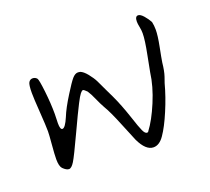

<svg xmlns="http://www.w3.org/2000/svg" viewBox="-82 -633 683 623"><g transform="rotate(-20 259.5 -321.0)"><path d="M438.5 -512.7Q438.5 -505.9 440.9 -494.1Q443.4 -482.4 443.4 -471.7Q443.4 -448.2 433.6 -399.4Q423.8 -350.6 422.9 -343.8Q417 -297.9 395.5 -246.6Q374 -195.3 351.6 -166Q350.6 -163.1 346.7 -163.1Q339.8 -163.1 333.5 -176.8Q327.1 -190.4 315.4 -226.6Q298.8 -276.4 282.2 -311.5Q278.3 -319.3 269.5 -337.9Q258.8 -361.3 252 -375Q245.1 -388.7 232.9 -403.8Q220.7 -418.9 210 -422.9Q207 -422.9 203.1 -423.8H202.1Q192.4 -423.8 182.6 -412.6Q172.9 -401.4 152.3 -368.2Q127 -328.1 116.2 -300.8Q102.5 -268.6 92.8 -268.6Q85 -268.6 85 -291Q85 -295.9 85.4 -304.2Q85.9 -312.5 85.9 -323.2Q85.9 -358.4 81.1 -401.4Q76.2 -444.3 72.3 -449.2Q66.4 -456.1 57.6 -456.1Q48.8 -456.1 43.9 -448.2Q39.1 -440.4 39.1 -412.1Q39.1 -393.6 42.5 -345.2Q45.9 -296.9 45.9 -277.3Q45.9 -266.6 43 -232.9Q40 -199.2 40 -182.6Q40 -159.2 47.9 -150.4Q59.6 -138.7 68.4 -138.7Q77.1 -138.7 87.4 -155.3Q97.7 -171.9 129.9 -241.2Q147.5 -278.3 154.3 -293Q161.1 -307.6 171.9 -328.6Q182.6 -349.6 188.5 -356.9Q194.3 -364.3 198.2 -364.3Q201.2 -364.3 210.9 -354.5Q218.8 -342.8 227.1 -323.7Q235.4 -304.7 244.1 -289.1Q257.8 -266.6 278.3 -215.8Q298.8 -165 303.7 -154.3Q324.2 -111.3 350.6 -111.3Q371.1 -111.3 387.7 -135.7Q405.3 -161.1 424.3 -206.1Q443.4 -251 455.1 -294.9Q458 -303.7 461.9 -314.5Q467.8 -332 470.7 -360.4Q472.7 -374 480 -410.6Q487.3 -447.3 487.3 -467.8Q487.3 -482.4 484.4 -495.1Q477.5 -507.8 467.3 -519.5Q457 -531.2 449.2 -531.2Q438.5 -531.2 438.5 -512.7Z"/></g></svg>

Font: 辰宇落雁體 Thin Monospaced
Style: Regular
Weight: 100
Designer: Written by Liu, Wei-Chen; Created by Wang, Li-Yu.
Version: Version 1.000